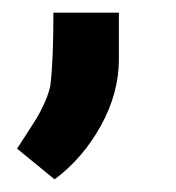

<svg xmlns="http://www.w3.org/2000/svg" viewBox="-20 -830 277 302"><path d="M65.9 -547.9 6.8 -596.2Q11.2 -603 21.7 -619.1Q32.2 -635.3 37.6 -644Q43 -652.8 49.6 -667.2Q56.2 -681.6 59.1 -694.8Q64 -732.9 64 -810.1H167V-736.8Q167 -683.6 138.7 -632.3Q110.4 -581.1 65.9 -547.9Z"/></svg>

Font: Telcell.Market Med
Style: Regular
Weight: 500
Designer: Rasmus Andersson, Sedrak Mkrtchyan
Version: Version 3.019;git-0a5106e0b